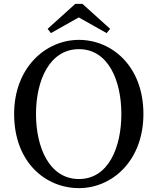

<svg xmlns="http://www.w3.org/2000/svg" viewBox="-20 -956 813 992"><path d="M387 -866 531 -785 549 -807 406 -936H369L226 -807L243 -785ZM388 -31C235 -31 166 -194 166 -367C166 -539 235 -702 388 -702C540 -702 607 -539 607 -367C607 -194 540 -31 388 -31ZM388 -750C216 -750 53 -607 53 -367C53 -118 215 16 388 16C560 16 721 -126 721 -367C721 -614 558 -750 388 -750Z"/></svg>

Font: Noto Serif SC Medium
Style: Regular
Weight: 500
Designer: Ryoko NISHIZUKA 西塚涼子 (kana & ideographs); Frank Grießhammer (Latin, Greek & Cyrillic); Wenlong ZHANG 张文龙 (bopomofo); San
Foundry: Adobe Systems Incorporated
Version: Version 1.001;PS 1.001;hotconv 16.6.54;makeotf.lib2.5.65590